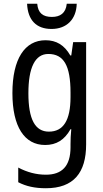

<svg xmlns="http://www.w3.org/2000/svg" viewBox="-20 -761 548 1021"><path d="M388 -741H335C330 -691 300 -671 256 -671C209 -671 182 -691 178 -741H124C128 -654 173 -607 254 -607C335 -607 386 -659 388 -741ZM222 -547C112 -547 46 -448 46 -266C46 -87 110 10 220 10C280 10 323 -17 355 -74H359C356 -48 355 -15 355 5V22C355 123 309 168 224 168C173 168 124 155 77 130V208C119 230 166 240 224 240C372 240 438 157 438 7V-537H369L359 -466H354C322 -522 279 -547 222 -547ZM237 -474C319 -474 355 -412 355 -269V-245C355 -121 317 -61 240 -61C167 -61 131 -126 131 -265C131 -401 166 -474 237 -474Z"/></svg>

Font: Noto Sans Gujarati UI Condensed
Style: Regular
Weight: 400
Width: 3
Designer: Jelle Bosma - Monotype Design Team, Universal Thirst
Foundry: Monotype Imaging Inc.
Version: Version 2.106